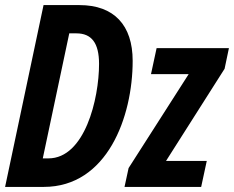

<svg xmlns="http://www.w3.org/2000/svg" viewBox="-22 -734 919 754"><path d="M-2 0H150C399 0 499 -275 499 -495C499 -635 426 -714 290 -714H149ZM168 -112H146L250 -603H278C337 -603 367 -566 367 -483C367 -346 311 -112 168 -112ZM467 0H768L790 -102H630L860 -464L877 -545H593L571 -443H719L483 -74Z"/></svg>

Font: Noto Sans ExtraCondensed
Style: Bold Italic
Weight: 700
Width: 2
Italic angle: -12°
Designer: Monotype Design Team
Foundry: Monotype Imaging Inc.
Version: Version 2.013